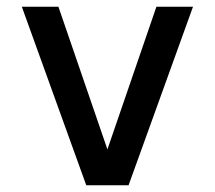

<svg xmlns="http://www.w3.org/2000/svg" viewBox="-20 -552 640 572"><path d="M237 0 45 -532H154L300 -107L446 -532H555L363 0Z"/></svg>

Font: Geist Mono Medium
Style: Regular
Weight: 500
Monospace: yes
Designer: Basement.studio, Andrés Briganti, Mateo Zaragoza
Foundry: Basement.studio, Vercel, Andrés Briganti, Guido Ferreyra, Mateo Zaragoza
Version: Version 1.500; ttfautohint (v1.8.4.7-5d5b)